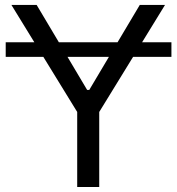

<svg xmlns="http://www.w3.org/2000/svg" viewBox="-20 -747 708 767"><path d="M664.8 -519.9H511.7L376.4 -299.7V0H288.4V-299.7L153.1 -519.9H2.8V-578.1H117.2L25.6 -727.3H126.4L215.2 -578.1H449.6L538.4 -727.3H639.2L547.6 -578.1H664.8ZM328.1 -387.8H336.6L415.1 -519.9H249.6Z"/></svg>

Font: Fast_Sans
Style: Regular
Weight: 400
Designer: Rasmus Andersson
Foundry: rsms
Version: Version 3.018;git-588b23468